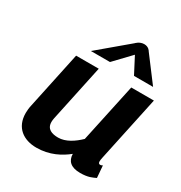

<svg xmlns="http://www.w3.org/2000/svg" viewBox="-172 -849 925 980"><g transform="rotate(30 291.0 -358.5)"><path d="M380.8 -654.2 430.8 -558.3H543.3L433.3 -704.2C433.3 -704.2 423.3 -725 395.8 -725C368.3 -725 350 -704.2 350 -704.2L176.7 -558.3H289.2ZM448.3 -500 374.2 -154.2C340 -120.8 296.7 -91.7 252.5 -91.7C215.8 -91.7 183.3 -102.5 183.3 -144.2C183.3 -150.8 184.2 -158.3 185.8 -166.7L256.7 -500H123.3L52.5 -166.7C48.3 -149.2 46.7 -132.5 46.7 -118.3C46.7 -31.7 106.7 8.3 181.7 8.3C259.2 8.3 318.3 -24.2 359.2 -57.5C360 -16.7 384.2 8.3 440 8.3C487.5 8.3 507.5 -3.3 527.5 -12.5L521.7 -83.3C521.7 -83.3 511.7 -76.7 504.2 -79.2C499.2 -80.8 496.7 -85 496.7 -93.3C496.7 -98.3 497.5 -105.8 500 -116.7L581.7 -500Z"/></g></svg>

Font: BoonHome
Style: Bold Oblique
Weight: 700
Italic angle: -12°
Designer: Sungsit Sawaiwan
Foundry: Sungsit Sawaiwan
Version: Version 0.2